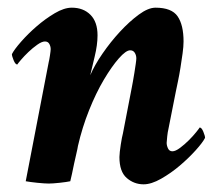

<svg xmlns="http://www.w3.org/2000/svg" viewBox="-20 -472 578 500"><path d="M234 -380Q234 -355 226.5 -324.5Q219 -294 215 -276Q226 -302 247 -332.5Q268 -363 292.5 -389.5Q317 -416 341.5 -434Q366 -452 385 -452Q427 -452 442.5 -429.5Q458 -407 458 -364Q458 -351 455.5 -333Q453 -315 450 -296Q447 -277 443.5 -260.5Q440 -244 438 -234L418 -133Q417 -130 415.5 -117Q414 -104 414 -100Q414 -93 417.5 -85.5Q421 -78 429 -78Q437 -78 449 -87Q461 -96 472 -107Q483 -118 491 -128Q499 -138 500 -140Q505 -140 509.5 -129Q514 -118 514 -113Q508 -101 489.5 -80.5Q471 -60 448 -40.5Q425 -21 399.5 -6.5Q374 8 354 8Q329 8 310 -8.5Q291 -25 291 -63Q291 -68 292 -77Q293 -86 294.5 -95.5Q296 -105 297.5 -113Q299 -121 300 -124L323 -243Q324 -248 326 -259Q328 -270 330 -282.5Q332 -295 333.5 -305.5Q335 -316 335 -320Q335 -328 331 -334.5Q327 -341 319 -341Q308 -341 289.5 -320Q271 -299 250.5 -264.5Q230 -230 212 -185Q194 -140 183 -92Q182 -85 179 -72.5Q176 -60 173 -46Q170 -32 167.5 -19.5Q165 -7 163 0Q159 1 151.5 2Q144 3 135.5 4Q127 5 119 5.5Q111 6 107 6Q103 6 94.5 5.5Q86 5 77 4Q68 3 60 2Q52 1 47 0L107 -311Q108 -314 110 -327Q112 -340 112 -344Q112 -351 108.5 -357.5Q105 -364 97 -364Q89 -364 77 -355.5Q65 -347 54 -336.5Q43 -326 34.5 -316Q26 -306 25 -304Q20 -304 15.5 -315Q11 -326 11 -331Q17 -343 35 -363.5Q53 -384 75.5 -403.5Q98 -423 122.5 -437.5Q147 -452 167 -452Q197 -452 215.5 -433.5Q234 -415 234 -380Z"/></svg>

Font: Vermiglione
Style: Bold Italic
Weight: 700
Italic angle: -11°
Version: Version 1.000